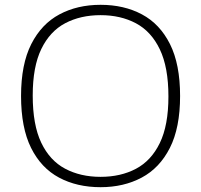

<svg xmlns="http://www.w3.org/2000/svg" viewBox="-20 -769 836 798"><path d="M398 9Q300 9 225.5 -30.8Q151 -70.5 109.2 -154.2Q67.5 -238 67.5 -370Q67.5 -502 110 -585.8Q152.5 -669.5 227 -709.2Q301.5 -749 398 -749Q495.5 -749 570 -709.2Q644.5 -669.5 686.5 -585.8Q728.5 -502 728.5 -370Q728.5 -238 686 -154.2Q643.5 -70.5 568.8 -30.8Q494 9 398 9ZM398 -34Q481.5 -34 545 -67.5Q608.5 -101 644.2 -174.5Q680 -248 680 -368Q680 -489.5 644.2 -564Q608.5 -638.5 545 -672.2Q481.5 -706 398 -706Q314.5 -706 251 -672.5Q187.5 -639 151.8 -565.5Q116 -492 116 -372Q116 -250 151.5 -175.8Q187 -101.5 250.8 -67.8Q314.5 -34 398 -34Z"/></svg>

Font: Encode Sans Expanded Expanded ExtraLight
Style: Regular
Weight: 200
Width: 7
Designer: Multiple Designers
Foundry: Impallari Type
Version: Version 3.000; ttfautohint (v1.8.3) -l 8 -r 50 -G 200 -x 14 